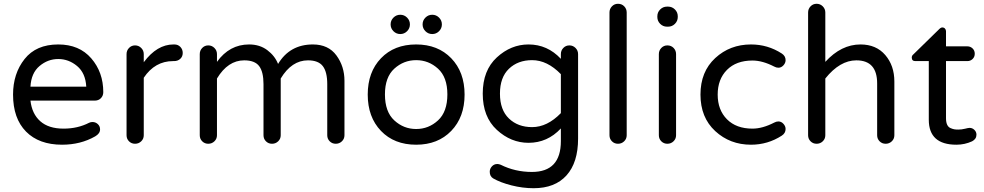

<svg xmlns="http://www.w3.org/2000/svg" viewBox="-20 -755 5202 1015"><path d="M141 -297H436Q432 -369 387.5 -406Q343 -443 288 -443Q233 -443 189 -406Q145 -369 141 -297ZM469 -110Q485 -110 497 -99Q509 -88 509 -71Q509 -49 483 -34Q406 10 308 10Q186 10 117.5 -59.5Q49 -129 49 -255Q49 -366 110 -443Q171 -520 288 -520Q399 -520 462.5 -446.5Q526 -373 526 -268Q526 -249 513.5 -236Q501 -223 480 -223H141Q149 -153 193 -114Q237 -75 316 -75Q391 -75 451 -106Q459 -110 469 -110Z M902 -520Q921 -520 933.5 -507Q946 -494 946 -475Q946 -456 933 -444Q920 -432 900 -432H895Q799 -432 740 -344V-40Q740 -21 726.5 -8Q713 5 694 5Q675 5 662 -8Q649 -21 649 -40V-469Q649 -488 662 -501.5Q675 -515 694 -515Q713 -515 726.5 -501.5Q740 -488 740 -469V-426Q810 -520 897 -520Z M1634 -520Q1716 -520 1758.5 -462Q1801 -404 1801 -328V-40Q1801 -21 1787.5 -8Q1774 5 1755 5Q1736 5 1723 -8Q1710 -21 1710 -40V-310Q1710 -375 1686.5 -405.5Q1663 -436 1608 -436Q1522 -436 1464 -340V-40Q1464 -21 1450.5 -8Q1437 5 1418 5Q1399 5 1386 -8Q1373 -21 1373 -40V-310Q1373 -375 1350 -405.5Q1327 -436 1271 -436Q1185 -436 1127 -340V-40Q1127 -21 1113.5 -8Q1100 5 1081 5Q1062 5 1049 -8Q1036 -21 1036 -40V-469Q1036 -488 1049 -501.5Q1062 -515 1081 -515Q1100 -515 1113.5 -501.5Q1127 -488 1127 -469V-428Q1193 -520 1297 -520Q1353 -520 1393 -490Q1433 -460 1450 -417Q1512 -520 1634 -520Z M2345 -256Q2345 -347 2295.5 -392Q2246 -437 2180 -437Q2114 -437 2064.5 -392Q2015 -347 2015 -256Q2015 -164 2064.5 -118.5Q2114 -73 2180 -73Q2246 -73 2295.5 -118.5Q2345 -164 2345 -256ZM2180 -520Q2295 -520 2365.5 -447Q2436 -374 2436 -255Q2436 -136 2365.5 -63Q2295 10 2180 10Q2064 10 1994 -63Q1924 -136 1924 -255Q1924 -374 1994 -447Q2064 -520 2180 -520ZM2229 -662Q2244 -677 2265 -677Q2286 -677 2301 -662Q2316 -647 2316 -626Q2316 -605 2301 -590Q2286 -575 2265 -575Q2244 -575 2229 -590Q2214 -605 2214 -626Q2214 -647 2229 -662ZM2060 -662Q2075 -677 2096 -677Q2117 -677 2132 -662Q2147 -647 2147 -626Q2147 -605 2132 -590Q2117 -575 2096 -575Q2075 -575 2060 -590Q2045 -605 2045 -626Q2045 -647 2060 -662Z M2945 -363Q2873 -437 2793 -437Q2718 -437 2670.5 -391.5Q2623 -346 2623 -260Q2623 -174 2670.5 -128.5Q2718 -83 2793 -83Q2873 -83 2945 -157ZM3036 -469V-22Q3036 104 2975 172Q2914 240 2801 240Q2743 240 2684 225Q2625 210 2587 188Q2569 177 2569 153Q2569 137 2580.5 124.5Q2592 112 2609 112Q2617 112 2627 116Q2703 154 2792 154Q2945 154 2945 -9V-76Q2874 0 2774 0Q2681 0 2606.5 -68.5Q2532 -137 2532 -260Q2532 -383 2606.5 -451.5Q2681 -520 2774 -520Q2874 -520 2945 -444V-469Q2945 -488 2958 -501.5Q2971 -515 2990 -515Q3009 -515 3022.5 -501.5Q3036 -488 3036 -469Z M3247 -735Q3267 -735 3280 -721.5Q3293 -708 3293 -689V-40Q3293 -21 3279.5 -8Q3266 5 3247 5Q3228 5 3215 -8Q3202 -21 3202 -40V-689Q3202 -708 3215 -721.5Q3228 -735 3247 -735Z M3508 -515Q3528 -515 3541 -501.5Q3554 -488 3554 -469V-40Q3554 -21 3540.5 -8Q3527 5 3508 5Q3489 5 3476 -8Q3463 -21 3463 -40V-469Q3463 -488 3476 -501.5Q3489 -515 3508 -515ZM3563 -669V-665Q3563 -644 3548 -629Q3533 -614 3512 -614H3506Q3485 -614 3470 -629Q3455 -644 3455 -665V-669Q3455 -690 3470 -705Q3485 -720 3506 -720H3512Q3533 -720 3548 -705Q3563 -690 3563 -669Z M4095 -113Q4110 -113 4121.5 -100.5Q4133 -88 4133 -73Q4133 -51 4113 -38Q4039 10 3950 10Q3839 10 3761 -62Q3683 -134 3683 -255Q3683 -376 3761 -448Q3839 -520 3950 -520Q4039 -520 4113 -472Q4133 -459 4133 -437Q4133 -422 4121.5 -409.5Q4110 -397 4095 -397Q4084 -397 4073 -403Q4011 -435 3958 -435Q3872 -435 3823 -385.5Q3774 -336 3774 -255Q3774 -174 3823 -124.5Q3872 -75 3958 -75Q4011 -75 4073 -107Q4084 -113 4095 -113Z M4529 -520Q4612 -520 4660 -464Q4708 -408 4708 -324V-40Q4708 -21 4694.5 -8Q4681 5 4662 5Q4643 5 4630 -8Q4617 -21 4617 -40V-314Q4617 -436 4507 -436Q4420 -436 4343 -340V-40Q4343 -21 4329.5 -8Q4316 5 4297 5Q4278 5 4265 -8Q4252 -21 4252 -40V-689Q4252 -708 4265 -721.5Q4278 -735 4297 -735Q4316 -735 4329.5 -721.5Q4343 -708 4343 -689V-428Q4427 -520 4529 -520Z M5106 -79Q5120 -79 5131 -68.5Q5142 -58 5142 -43Q5142 -20 5119 -8Q5080 10 5036 10Q4890 10 4890 -122V-432H4819Q4800 -432 4800 -451Q4800 -461 4809 -468L4945 -601Q4954 -610 4962 -610Q4970 -610 4975.5 -604Q4981 -598 4981 -590V-510H5094Q5110 -510 5121.5 -499Q5133 -488 5133 -471Q5133 -454 5121.5 -443Q5110 -432 5094 -432H4981V-130Q4981 -109 4987 -96Q4993 -83 5004.5 -78Q5016 -73 5024.5 -71.5Q5033 -70 5046 -70Q5064 -70 5081.5 -74.5Q5099 -79 5106 -79Z"/></svg>

Font: VarelaRound
Style: Regular
Weight: 400
Designer: Joe Prince, Avraham Cornfeld
Foundry: Joe Prince, Avraham Cornfeld
Version: Version 2.000;PS 002.000;hotconv 1.0.88;makeotf.lib2.5.64775